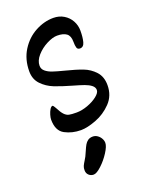

<svg xmlns="http://www.w3.org/2000/svg" viewBox="-155 -674 780 1002"><g transform="rotate(-20 234.5 -173.5)"><path d="M76.7 -99.1Q76.7 -108.9 81.3 -124.8Q85.9 -140.6 93.3 -152.6Q100.6 -164.6 108.9 -164.6Q109.9 -164.6 113.8 -159.7Q117.7 -154.8 121.1 -147.9Q135.7 -119.1 147.7 -106.7Q159.7 -94.2 173.3 -91.3Q187 -88.4 215.3 -88.4Q244.1 -88.4 276.9 -100.3Q309.6 -112.3 331.8 -129.9Q354 -147.5 354 -163.1Q354 -178.2 339.8 -189.5Q325.7 -200.7 303.7 -208.5Q281.7 -216.3 243.7 -227.1Q185.1 -243.7 147.5 -258.8Q109.9 -273.9 82.8 -302.2Q55.7 -330.6 55.7 -374.5Q55.7 -440.9 87.2 -491Q118.7 -541 168 -567.6Q217.3 -594.2 268.6 -594.2Q300.8 -594.2 326.2 -578.9Q351.6 -563.5 365.5 -538.1Q379.4 -512.7 379.4 -483.4Q379.4 -446.3 372.8 -421.4Q366.2 -396.5 346.2 -396.5Q332.5 -396.5 328.9 -408Q325.2 -419.4 325.2 -441.9Q325.2 -474.1 307.4 -487.3Q289.6 -500.5 255.4 -500.5Q231 -500.5 197.5 -483.4Q164.1 -466.3 140.1 -439.2Q116.2 -412.1 116.2 -383.8Q116.2 -365.2 131.1 -352.8Q146 -340.3 168.5 -332.8Q190.9 -325.2 231.4 -314.9Q289.6 -300.3 325.9 -286.4Q362.3 -272.5 388.7 -243.7Q415 -214.8 415 -168Q415 -109.9 377.4 -70.8Q339.8 -31.7 290 -12.9Q240.2 5.9 205.6 5.9Q156.7 5.9 116.7 -15.4Q76.7 -36.6 76.7 -99.1ZM190.9 116.2Q199.2 96.7 205.8 85.2Q212.4 73.7 223.1 65.9Q233.9 58.1 250.5 58.1Q263.7 58.1 275.4 65.9Q287.1 73.7 294.2 86.2Q301.3 98.6 301.3 111.3Q301.3 130.4 280.3 163.1Q259.3 195.8 231.9 221.2Q204.6 246.6 188 246.6Q172.4 246.6 161.4 236.3Q150.4 226.1 150.4 209.5Q149.9 196.3 154.5 185.8Q159.2 175.3 168 161.6Q174.8 150.9 178.7 143.1Q183.1 134.8 190.9 116.2Z"/></g></svg>

Font: Dekko
Style: Regular
Weight: 400
Designer: Multiple
Foundry: Sorkin Type
Version: Version 2.001